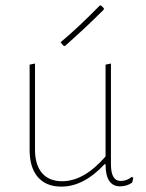

<svg xmlns="http://www.w3.org/2000/svg" viewBox="-20 -689 544 713"><path d="M351 -669 356 -668 366 -658 365 -653Q296 -584 221 -518L216 -519L205 -532Q274 -590 351 -669ZM208 4Q151 4 120.5 -31.5Q90 -67 90 -132V-449L110 -453V-133Q110 -77 136 -46.5Q162 -16 211 -16Q292 -16 372 -108V-449L392 -453V-79Q392 -17 428 -17Q451 -17 469 -32L475 -29L471 -11Q451 3 426 3Q372 3 372 -79H368Q291 4 208 4Z"/></svg>

Font: Alegreya Sans SC Thin
Style: Regular
Weight: 100
Designer: Juan Pablo del Peral
Foundry: Huerta Tipografica
Version: Version 2.007